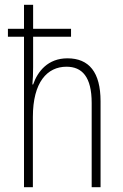

<svg xmlns="http://www.w3.org/2000/svg" viewBox="-20 -780 512 800"><path d="M118 -760H80V-660H13V-627H80V0H117V-293C117 -438 177 -502 257 -502C322 -502 362 -460 362 -351V0H399V-358C399 -479 351 -537 261 -537C180 -537 137 -483 118 -428H115C117 -452 118 -470 118 -500V-627H276V-660H118Z"/></svg>

Font: Noto Sans Devanagari UI Condensed ExtraLight
Style: Regular
Weight: 200
Width: 3
Designer: Jelle Bosma - Monotype Design Team
Foundry: Monotype Imaging Inc.
Version: Version 2.004